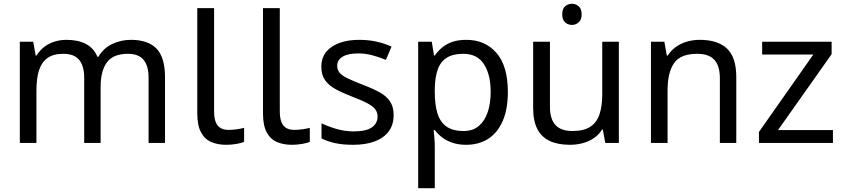

<svg xmlns="http://www.w3.org/2000/svg" viewBox="-20 -757 4471 1017"><path d="M673 -546Q764 -546 809 -499.5Q854 -453 854 -349V0H767V-345Q767 -408 740.5 -440Q714 -472 658 -472Q580 -472 546.5 -427Q513 -382 513 -296V0H426V-345Q426 -387 414 -415.5Q402 -444 378 -458Q354 -472 316 -472Q262 -472 231 -449.5Q200 -427 186.5 -384Q173 -341 173 -278V0H85V-536H156L169 -463H174Q191 -491 215.5 -509.5Q240 -528 270 -537Q300 -546 332 -546Q394 -546 435.5 -524Q477 -502 496 -456H501Q528 -502 574.5 -524Q621 -546 673 -546Z M1178 10Q1134 10 1099.5 -4.5Q1065 -19 1045 -55.5Q1025 -92 1025 -157V-714H1114V-165Q1114 -117 1132.5 -93Q1151 -69 1191 -69Q1213 -69 1236.5 -72.5Q1260 -76 1273 -80V-6Q1259 1 1231.5 5.5Q1204 10 1178 10Z M1526 10Q1482 10 1447.5 -4.5Q1413 -19 1393 -55.5Q1373 -92 1373 -157V-714H1462V-165Q1462 -117 1480.5 -93Q1499 -69 1539 -69Q1561 -69 1584.5 -72.5Q1608 -76 1621 -80V-6Q1607 1 1579.5 5.5Q1552 10 1526 10Z M2065 -148Q2065 -96 2039 -61Q2013 -26 1965 -8Q1917 10 1851 10Q1795 10 1754.5 1Q1714 -8 1683 -24V-104Q1715 -88 1760.5 -74.5Q1806 -61 1853 -61Q1920 -61 1950 -82.5Q1980 -104 1980 -140Q1980 -160 1969 -176Q1958 -192 1929.5 -208Q1901 -224 1848 -244Q1796 -264 1759 -284Q1722 -304 1702 -332Q1682 -360 1682 -404Q1682 -472 1737.5 -509Q1793 -546 1883 -546Q1932 -546 1974.5 -536.5Q2017 -527 2054 -510L2024 -440Q1990 -454 1953 -464Q1916 -474 1877 -474Q1823 -474 1794.5 -456.5Q1766 -439 1766 -409Q1766 -387 1779 -371.5Q1792 -356 1822.5 -341.5Q1853 -327 1904 -307Q1955 -288 1991 -268Q2027 -248 2046 -219.5Q2065 -191 2065 -148Z M2450 -546Q2549 -546 2609.5 -477Q2670 -408 2670 -269Q2670 -178 2642.5 -115.5Q2615 -53 2565.5 -21.5Q2516 10 2449 10Q2408 10 2376 -1Q2344 -12 2321.5 -29.5Q2299 -47 2283 -68H2277Q2279 -51 2281 -25Q2283 1 2283 20V240H2195V-536H2267L2279 -463H2283Q2299 -486 2321.5 -505Q2344 -524 2375.5 -535Q2407 -546 2450 -546ZM2434 -472Q2380 -472 2347 -451.5Q2314 -431 2299 -390Q2284 -349 2283 -286V-269Q2283 -203 2297 -157Q2311 -111 2344.5 -87Q2378 -63 2436 -63Q2485 -63 2516.5 -90Q2548 -117 2563.5 -163.5Q2579 -210 2579 -270Q2579 -362 2543.5 -417Q2508 -472 2434 -472Z M3010 -737Q3030 -737 3045.5 -723.5Q3061 -710 3061 -681Q3061 -653 3045.5 -639Q3030 -625 3010 -625Q2988 -625 2973 -639Q2958 -653 2958 -681Q2958 -710 2973 -723.5Q2988 -737 3010 -737ZM3258 -536V0H3186L3173 -71H3169Q3152 -43 3125 -25Q3098 -7 3066 1.5Q3034 10 2999 10Q2935 10 2891.5 -10.5Q2848 -31 2826 -74Q2804 -117 2804 -185V-536H2893V-191Q2893 -127 2922 -95Q2951 -63 3012 -63Q3072 -63 3106.5 -85.5Q3141 -108 3155.5 -151.5Q3170 -195 3170 -257V-536Z M3686 -546Q3782 -546 3831 -499.5Q3880 -453 3880 -349V0H3793V-343Q3793 -408 3764 -440Q3735 -472 3673 -472Q3584 -472 3550 -422Q3516 -372 3516 -278V0H3428V-536H3499L3512 -463H3517Q3535 -491 3561.5 -509.5Q3588 -528 3620 -537Q3652 -546 3686 -546Z M4392 0H4000V-58L4288 -468H4017V-536H4385V-470L4101 -68H4392Z"/></svg>

Font: hexusinhala05
Style: Book
Weight: 400
Designer: Jelle Bosma - Monotype Design Team
Foundry: Monotype Imaging Inc.
Version: Version 2.003